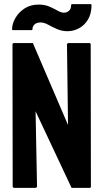

<svg xmlns="http://www.w3.org/2000/svg" viewBox="-20 -903 504 923"><path d="M49 0Q41 0 41 -7L40 -688Q40 -696 48 -696H138L307 -302L302 -688Q302 -696 311 -696H410Q416 -696 416 -688L417 -6Q417 0 412 0H324L151 -368L158 -8Q158 0 149 0ZM305 -753Q277 -753 253.5 -763.5Q230 -774 211 -784.5Q192 -795 175 -795Q156 -795 146 -785.5Q136 -776 136 -762Q136 -758 132 -758H42Q38 -758 38 -762Q38 -788 53.5 -815.5Q69 -843 97.5 -862Q126 -881 166 -881Q195 -881 217 -871.5Q239 -862 256.5 -852Q274 -842 287 -842Q301 -842 311.5 -851Q322 -860 322 -879Q322 -883 326 -883H416Q420 -883 420 -879Q420 -838 403.5 -810Q387 -782 360.5 -767.5Q334 -753 305 -753Z"/></svg>

Font: Staatliches
Style: Regular
Weight: 400
Designer: Brian LaRossa & Erica Carras
Foundry: Type Brut Foundry
Version: Version 1.000; ttfautohint (v1.8.2) -l 8 -r 50 -G 200 -x 14 